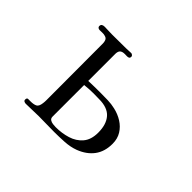

<svg xmlns="http://www.w3.org/2000/svg" viewBox="-144 -1012 1288 1288"><g transform="rotate(45 500.0 -368.5)"><path d="M685 -205Q685 -283 647.5 -325.5Q610 -368 530 -368Q516 -368 503 -368.5Q490 -369 476 -369Q454 -369 433.5 -367.5Q413 -366 392 -364V-65Q392 -48 403 -40.5Q414 -33 429.5 -31Q445 -29 457 -29Q515 -29 567 -45Q619 -61 652 -99.5Q685 -138 685 -205ZM806 -220Q806 -146 769 -96.5Q732 -47 664 -21Q621 -5 569.5 -2Q518 1 472 1Q435 1 398.5 0Q362 -1 325 -1Q294 -1 264 0.5Q234 2 204 2Q196 2 188.5 -2Q181 -6 181 -15Q181 -32 192.5 -32Q204 -32 214 -32Q245 -32 262 -40.5Q279 -49 283 -83Q285 -97 285 -112Q285 -127 285 -141Q285 -269 284.5 -396Q284 -523 284 -650Q284 -665 278.5 -678Q273 -691 257 -695Q245 -699 231 -698.5Q217 -698 205 -698Q197 -698 190.5 -702.5Q184 -707 184 -715Q184 -728 192 -733Q200 -738 212 -738Q230 -738 247.5 -737Q265 -736 284 -736Q317 -736 349.5 -736.5Q382 -737 416 -737Q428 -737 439.5 -738Q451 -739 464 -739Q469 -739 475.5 -734Q482 -729 482 -723Q482 -710 474.5 -706.5Q467 -703 457 -703.5Q447 -704 439 -704Q412 -704 401.5 -692Q391 -680 392 -654V-403Q421 -404 449.5 -404.5Q478 -405 507 -405Q541 -405 576 -404Q611 -403 645 -395Q689 -385 725.5 -362Q762 -339 784 -303.5Q806 -268 806 -220Z"/></g></svg>

Font: Kaisei Opti Medium
Style: Regular
Weight: 500
Designer: Font-Kai, 金井和夫
Foundry: KAZUO KANAI
Version: Version 5.003